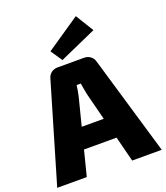

<svg xmlns="http://www.w3.org/2000/svg" viewBox="-172 -1059 1013 1172"><g transform="rotate(-20 334.5 -473.0)"><path d="M421 -690Q444 -690 461.5 -677Q479 -664 485 -641L674 0H482L361 -476Q357 -493 354 -512.5Q351 -532 348 -549H321Q319 -532 315.5 -512.5Q312 -493 308 -476L187 0H-5L184 -641Q190 -664 207.5 -677Q225 -690 248 -690ZM516 -299V-164H153V-299ZM460 -946 532 -829 292 -722 241 -797Z"/></g></svg>

Font: Exo 2 ExtraBold
Style: Regular
Weight: 800
Designer: Natanael Gama
Foundry: Natanael Gama
Version: Version 2.010